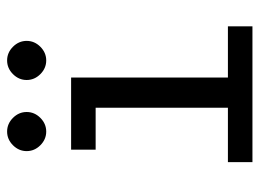

<svg xmlns="http://www.w3.org/2000/svg" viewBox="-115 -631 730 540"><g transform="rotate(-90 250.0 -361.0)"><path d="M302 -526V-85H446V-16H64V-85H217V-457H99V-526ZM150 -706Q172 -706 188.5 -689.5Q205 -673 205 -651Q205 -629 188.5 -612.5Q172 -596 150 -596Q128 -596 111.5 -612.5Q95 -629 95 -651Q95 -673 111.5 -689.5Q128 -706 150 -706ZM350 -706Q372 -706 388.5 -689.5Q405 -673 405 -651Q405 -629 388.5 -612.5Q372 -596 350 -596Q328 -596 311.5 -612.5Q295 -629 295 -651Q295 -673 311.5 -689.5Q328 -706 350 -706Z"/></g></svg>

Font: D2Coding
Style: Regular
Weight: 400
Monospace: yes
Designer: Yong-Rak Park; Jeong-Hwan Yoon; Sang-Min Lee;
Foundry: NHN Corporation
Version: Version 1.3.2; Build 20180524